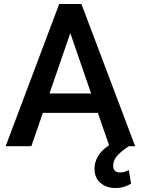

<svg xmlns="http://www.w3.org/2000/svg" viewBox="-20 -731 703 960"><path d="M8.3 0 275.9 -710.9H387.2L655.8 0H624.5Q590.3 22 568.1 45.2Q545.9 68.4 545.9 97.7Q545.9 112.3 553.5 121.8Q561 131.3 580.6 131.3Q595.2 131.3 606.2 127.2Q617.2 123 624 119.6L635.3 187.5Q623 194.8 604 201.9Q585 209 555.7 209Q512.7 209 482.7 184.1Q452.6 159.2 452.6 111.3Q452.6 81.1 469.2 51.3Q485.8 21.5 525.4 -4.9L469.2 -166.5H194.3L136.7 0ZM227.5 -263.7H435.5L331.5 -565.4Z"/></svg>

Font: Vazirmatn FD Medium
Style: Regular
Weight: 500
Designer: Saber Rastikerdar
Foundry: Saber Rastikerdar
Version: Version 33.003